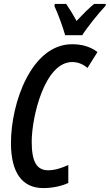

<svg xmlns="http://www.w3.org/2000/svg" viewBox="-20 -951 561 981"><path d="M313 -771H400C423 -808 487 -888 519 -921L521 -931H461C435 -910 405 -880 371 -844C350 -883 331 -912 318 -931H260L258 -920C276 -883 303 -807 313 -771ZM201 10C243 10 289 2 329 -16V-108C294 -92 260 -81 226 -81C168 -81 142 -124 142 -227C142 -351 207 -634 349 -634C377 -634 403 -624 427 -604L478 -685C442 -713 398 -725 348 -725C142 -725 36 -428 36 -220C36 -71 92 10 201 10Z"/></svg>

Font: Noto Sans UI Condensed Medium
Style: Italic
Weight: 500
Width: 3
Italic angle: -12°
Designer: Monotype Design Team
Foundry: Monotype Imaging Inc.
Version: Version 1.901